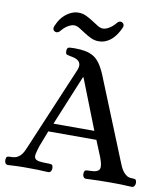

<svg xmlns="http://www.w3.org/2000/svg" viewBox="-101 -893 850 971"><g transform="rotate(10 323.5 -407.5)"><path d="M196 -243H406L305 -500H302ZM236 -637Q267 -637 290.5 -632.5Q314 -628 332.5 -617Q351 -606 366 -585Q381 -564 395 -531L563 -117Q568 -104 574 -90.5Q580 -77 588 -66Q596 -55 607 -47.5Q618 -40 634 -40Q645 -40 651.5 -38Q658 -36 659 -19Q659 -11 654.5 -4Q650 3 641 3Q609 1 585 0.5Q561 0 531 0Q471 0 407 3Q397 3 393 -4Q389 -11 389 -19Q390 -36 396.5 -38Q403 -40 414 -40Q438 -40 451 -44.5Q464 -49 467.5 -58Q471 -67 468.5 -81.5Q466 -96 458 -117L424 -200H177Q153 -139 145 -117Q137 -91 134 -76Q131 -61 137 -53Q143 -45 159.5 -42.5Q176 -40 205 -40Q216 -40 222.5 -38Q229 -36 230 -19Q230 -11 225.5 -4Q221 3 212 3Q180 1 156.5 0.5Q133 0 103 0Q88 0 77 0Q66 0 55.5 0.5Q45 1 33.5 1.5Q22 2 6 3Q-4 3 -8 -4Q-12 -11 -12 -19Q-11 -36 -4.5 -38Q2 -40 13 -40Q33 -40 45.5 -46.5Q58 -53 66.5 -64Q75 -75 81 -89Q87 -103 93 -117L268 -531Q275 -549 273 -560Q271 -571 263.5 -578Q256 -585 244.5 -588.5Q233 -592 221 -594Q206 -597 201 -599.5Q196 -602 196 -617Q196 -634 207.5 -635.5Q219 -637 236 -637ZM456 -780Q449 -764 439 -748.5Q429 -733 415.5 -720.5Q402 -708 385 -700.5Q368 -693 348 -693Q327 -693 308 -702Q289 -711 272.5 -722Q256 -733 241 -742Q226 -751 213 -751Q201 -751 183.5 -741.5Q166 -732 147 -709Q140 -701 130 -701Q123 -701 117.5 -706Q112 -711 112 -718Q112 -727 123.5 -748.5Q135 -770 150.5 -785Q166 -800 185 -809Q204 -818 224 -818Q245 -818 264 -809Q283 -800 299.5 -789Q316 -778 331 -769Q346 -760 359 -760Q371 -760 389 -770Q407 -780 425 -802Q432 -810 441 -810Q448 -810 453.5 -805Q459 -800 459 -791Q459 -786 456 -780Z"/></g></svg>

Font: Alice
Style: Regular
Weight: 400
Designer: Cyreal (www.cyreal.org)
Foundry: Cyreal (www.cyreal.org)
Version: Version 1.010